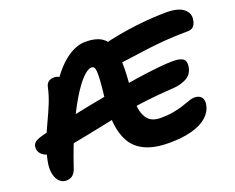

<svg xmlns="http://www.w3.org/2000/svg" viewBox="-114 -909 1362 1114"><g transform="rotate(-20 566.5 -351.5)"><path d="M119 8Q98 8 80.5 -9Q63 -26 56 -58Q49 -90 58 -136Q70 -195 90.5 -247.5Q111 -300 134.5 -349Q158 -398 177 -445Q196 -492 206 -539Q210 -558 223 -568.5Q236 -579 258 -579Q278 -579 293.5 -568Q309 -557 329 -533L254 -517Q311 -612 374.5 -661.5Q438 -711 500 -711Q559 -711 593.5 -691Q628 -671 643.5 -629Q659 -587 660.5 -521.5Q662 -456 653 -363Q647 -298 653.5 -249Q660 -200 685 -173Q710 -146 762 -146Q805 -146 840 -152.5Q875 -159 902 -168Q929 -177 949 -184Q969 -191 982 -191Q1013 -191 1026.5 -173.5Q1040 -156 1034 -127Q1026 -86 992.5 -56Q959 -26 900 -9.5Q841 7 758 7Q668 7 611 -19.5Q554 -46 526 -95Q498 -144 491 -211.5Q484 -279 493 -362Q501 -428 503.5 -467.5Q506 -507 504.5 -526.5Q503 -546 497 -552.5Q491 -559 482 -559Q459 -559 425 -524Q391 -489 351 -422Q311 -355 269 -261Q227 -167 188 -51Q179 -20 162.5 -5.5Q146 9 119 8ZM107 -166Q81 -166 59 -175Q37 -184 26 -201.5Q15 -219 19 -242Q22 -257 36.5 -267.5Q51 -278 96 -289Q159 -305 235 -321.5Q311 -338 393 -354Q475 -370 556.5 -384Q638 -398 711 -409Q784 -420 843 -426Q902 -432 938 -432Q986 -432 1003 -416.5Q1020 -401 1013 -366Q1004 -323 969 -305Q934 -287 892 -284Q775 -277 674 -263Q573 -249 487.5 -231.5Q402 -214 331.5 -199.5Q261 -185 205 -175Q149 -165 107 -166ZM636 -525Q580 -525 555.5 -549.5Q531 -574 538 -608Q541 -625 551 -637.5Q561 -650 588 -657Q644 -672 702.5 -682.5Q761 -693 816.5 -699.5Q872 -706 919.5 -708.5Q967 -711 1001 -711Q1073 -711 1106.5 -683Q1140 -655 1131 -614Q1128 -593 1116 -579Q1104 -565 1079 -565Q1001 -565 930.5 -559Q860 -553 801.5 -545Q743 -537 701 -531Q659 -525 636 -525Z"/></g></svg>

Font: Shantell Sans
Style: Bold Italic
Weight: 700
Italic angle: -11°
Designer: Stephen Nixon, Anya Danilova, Shantell Martin
Foundry: Arrow Type
Version: Version 1.011;[c5ecc13dd]